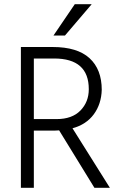

<svg xmlns="http://www.w3.org/2000/svg" viewBox="-20 -899 571 919"><path d="M291 -729H236L338 -879H419ZM244 -274H142V0H80V-674H232Q350 -674 408.5 -620.5Q467 -567 467 -469Q465 -401 429 -352Q393 -303 327 -285L506 0H432L263 -275Q257 -274 244 -274ZM239 -619H142V-329H251Q325 -329 365 -370Q405 -411 405 -472Q405 -619 239 -619Z"/></svg>

Font: Hind Mysuru Light
Style: Regular
Weight: 300
Designer: Manushi Parikh, Hitesh Malaviya
Foundry: Indian Type Foundry
Version: Version 0.703;PS 1.0;hotconv 1.0.86;makeotf.lib2.5.63406